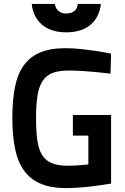

<svg xmlns="http://www.w3.org/2000/svg" viewBox="-20 -949 639 980"><path d="M352 -362H547V-12Q505 -5 465 0Q430 5 390 8Q350 11 318 11Q238 11 185 -12.5Q132 -36 100.5 -81.5Q69 -127 56 -194Q43 -261 43 -347Q43 -438 56.5 -505Q70 -572 102 -616Q134 -660 185.5 -681.5Q237 -703 314 -703Q353 -703 394.5 -698.5Q436 -694 470 -689Q510 -683 547 -675L544 -573Q509 -577 472 -581Q440 -584 402.5 -586.5Q365 -589 331 -589Q281 -589 249 -577Q217 -565 198 -536.5Q179 -508 171.5 -462Q164 -416 164 -347Q164 -280 170.5 -233.5Q177 -187 195 -158Q213 -129 245 -116Q277 -103 328 -103Q346 -103 364 -104Q382 -105 397 -106.5Q412 -108 421.5 -109Q431 -110 431 -110V-257H352ZM260 -929Q263 -906 278.5 -893Q294 -880 318 -880Q344 -880 359.5 -893Q375 -906 377 -929H495Q492 -898 479.5 -871.5Q467 -845 445.5 -825.5Q424 -806 392 -795Q360 -784 318 -784Q276 -784 244.5 -795Q213 -806 191.5 -825.5Q170 -845 157.5 -871.5Q145 -898 142 -929Z"/></svg>

Font: Panefresco 800wt
Style: Regular
Weight: 800
Designer: Campivisivi
Foundry: Campivisivi & Chank Co
Version: Version 1.001